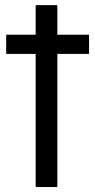

<svg xmlns="http://www.w3.org/2000/svg" viewBox="-20 -735 373 757"><path d="M120.6 2.4V-522.5H4.4V-598.1H120.6V-714.8H206.1V-598.1H331.1V-522.5H206.1V2.4Z"/></svg>

Font: Proletarsk
Style: Regular
Weight: 400
Designer: Peter Wiegel, original typeface by Carl Albert Fahrenwaldt 1901
Foundry: Peter Wiegel
Version: Version 1.000 2010 initial release